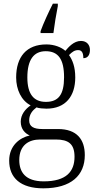

<svg xmlns="http://www.w3.org/2000/svg" viewBox="-20 -786 524 1046"><path d="M201 -616V-606H271C277 -654 286 -707 295 -753V-766H268C247 -725 216 -658 201 -616ZM216 240C368 240 442 169 442 59C442 -26 399 -83 296 -83H211C164 -83 139 -96 139 -130C139 -164 158 -185 179 -201C190 -196 218 -194 233 -194C338 -194 390 -263 390 -364C390 -422 375 -459 356 -486C373 -503 386 -513 406 -513C427 -513 434 -496 434 -469C459 -469 470 -488 470 -514C470 -540 454 -563 421 -563C382 -563 353 -529 336 -509C315 -528 277 -544 233 -544C124 -544 68 -476 68 -364C68 -298 96 -238 147 -212C118 -192 93 -162 93 -123C93 -82 117 -59 142 -48C87 -36 30 8 30 89C30 183 92 240 216 240ZM230 -231C164 -231 129 -273 129 -364C129 -462 165 -507 229 -507C297 -507 329 -464 329 -365C329 -270 298 -231 230 -231ZM218 202C117 202 85 150 85 86C85 4 138 -26 198 -26H284C353 -26 386 -2 386 68C386 148 342 202 218 202Z"/></svg>

Font: Noto Serif Devanagari SemiCondensed Light
Style: Regular
Weight: 300
Width: 4
Designer: Universal Thirst, Indian Type Foundry and the Monotype Design Team
Foundry: Monotype Imaging Inc.
Version: Version 2.004